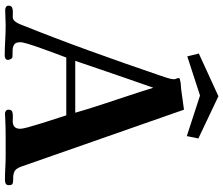

<svg xmlns="http://www.w3.org/2000/svg" viewBox="-86 -858 946 814"><g transform="rotate(90 387.0 -451.0)"><path d="M458 -297Q443 -349 424 -407Q405 -465 386 -522Q367 -579 352 -628Q335 -579 315 -522Q295 -465 275.5 -407Q256 -349 238 -297ZM765 -16Q765 -6 759 -2.5Q753 1 743 1Q717 1 691 -0.5Q665 -2 639 -2Q600 -2 559 -2Q518 -2 478 0Q474 0 470 0.5Q466 1 462 1Q455 1 450 -3Q445 -7 445 -14Q445 -27 454 -30Q463 -33 474.5 -32.5Q486 -32 494 -32Q526 -32 526 -64Q526 -73 519.5 -97Q513 -121 503.5 -151.5Q494 -182 484.5 -211Q475 -240 469 -259H224Q217 -241 206.5 -212.5Q196 -184 185 -153.5Q174 -123 166.5 -98.5Q159 -74 159 -64Q159 -45 168.5 -38.5Q178 -32 192 -31.5Q206 -31 220 -31Q226 -31 230 -24Q234 -17 234 -12Q234 -5 228.5 -1.5Q223 2 217 2Q185 2 152 0Q119 -2 87 -2Q71 -2 55 -1Q39 0 22 0Q15 0 9.5 -3.5Q4 -7 4 -14Q4 -26 12.5 -29.5Q21 -33 32.5 -32.5Q44 -32 51 -32Q63 -32 70.5 -41.5Q78 -51 82 -61Q141 -208 195 -357Q249 -506 300 -656Q304 -667 310 -686Q316 -705 316 -715Q316 -721 313.5 -725.5Q311 -730 311 -735Q311 -741 319 -741Q328 -744 338 -744.5Q348 -745 358 -746Q380 -749 401.5 -752Q423 -755 445 -758L686 -69Q695 -43 710 -38Q725 -33 738 -34Q749 -34 757 -32Q765 -30 765 -16ZM567 -819 557 -770 385 -826 219 -772 207 -821 388 -904Z"/></g></svg>

Font: Kaisei Tokumin ExtraBold
Style: Regular
Weight: 800
Designer: Font-Kai, 金井和夫
Foundry: KAZUO KANAI
Version: Version 5.003